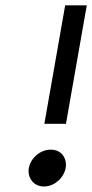

<svg xmlns="http://www.w3.org/2000/svg" viewBox="-20 -674 342 712"><path d="M221.7 -654.3 144.5 -214.8H224.6L301.8 -654.3ZM168 -119.1C129.9 -119.1 93.8 -88.9 86.9 -50.8C85.9 -46.9 85.9 -43 85.9 -39.1C85.9 -11.7 105.5 17.6 143.6 17.6C185.5 17.6 224.6 -21.5 224.6 -63.5C224.6 -90.8 206.1 -119.1 168 -119.1Z"/></svg>

Font: Sen-gleads
Style: Italic
Weight: 400
Designer: Kosal Sen, Philatype
Foundry: Philatype
Version: Version 1.004; ttfautohint (v1.8.3)